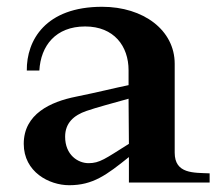

<svg xmlns="http://www.w3.org/2000/svg" viewBox="-20 -538 649 566"><path d="M359 -331V-287C315 -278 273 -267 204 -253C129 -238 50 -202 50 -114C50 -31 125 8 184 8C254 8 294 -22 360 -75V0H598V-27C551 -29 495 -25 495 -88V-350C495 -449 403 -518 281 -518C114 -518 58 -419 59 -330H96C100 -403 144 -460 231 -460C316 -460 359 -402 359 -331ZM172 -135C172 -175 197 -198 235 -211C267 -222 306 -232 359 -247L360 -114C290 -70 274 -57 241 -57C210 -57 172 -81 172 -135Z"/></svg>

Font: Ortica Linear
Style: Bold
Weight: 700
Designer: Benedetta Bovani
Foundry: Collletttivo
Version: Version 2.000;Glyphs 3.1.2 (3151)